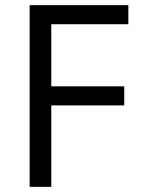

<svg xmlns="http://www.w3.org/2000/svg" viewBox="-20 -725 567 745"><path d="M95 0V-705H478V-631H179V-390H462V-316H179V0Z"/></svg>

Font: Nunito Sans 7pt Condensed
Style: Regular
Weight: 400
Width: 3
Designer: Vernon Adams
Foundry: Vernon Adams
Version: Version 3.101;gftools[0.9.27]